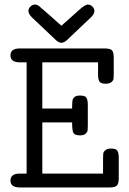

<svg xmlns="http://www.w3.org/2000/svg" viewBox="-20 -824 565 844"><path d="M26 -30Q26 -61 67 -61H97V-550H67Q26 -550 26 -581Q26 -611 67 -611H440Q465 -611 472.5 -602.5Q480 -594 480 -570V-497Q480 -484 479 -477Q478 -470 469.5 -463Q461 -456 445 -456Q422 -456 416.5 -466.5Q411 -477 411 -497V-550H166V-347H297Q297 -372 298.5 -381.5Q300 -391 307.5 -397.5Q315 -404 332 -404Q355 -404 360.5 -393.5Q366 -383 366 -363V-270Q366 -257 365 -250Q364 -243 356 -236Q348 -229 332 -229Q308 -229 302.5 -240Q297 -251 297 -286H166V-61H433V-130Q433 -143 434 -150Q435 -157 443.5 -164Q452 -171 468 -171Q491 -171 496.5 -160.5Q502 -150 502 -130V-41Q502 -17 494 -8.5Q486 0 462 0H67Q26 0 26 -30ZM105 -776Q105 -787 114 -795.5Q123 -804 134 -804Q143 -804 152.5 -796.5Q162 -789 196 -759Q214 -743 226 -732L250 -711Q253 -714 259 -719Q265 -724 285.5 -742.5Q306 -761 333 -785Q356 -804 366 -804Q377 -804 386 -795.5Q395 -787 395 -775Q395 -763 380 -748Q287 -659 274 -647.5Q261 -636 250 -636Q239 -636 226 -647.5Q213 -659 120 -748Q105 -763 105 -776Z"/></svg>

Font: CMU Typewriter Text
Style: Regular
Weight: 500
Monospace: yes
Version: Version 0.7.0